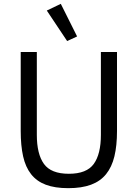

<svg xmlns="http://www.w3.org/2000/svg" viewBox="-20 -969 718 1001"><path d="M172 -698V-266Q172 -166 209 -114.5Q246 -63 339 -63Q432 -63 469 -114.5Q506 -166 506 -266V-698H590V-286Q590 -210 576.5 -154Q563 -98 533 -61Q503 -24 454.5 -6Q406 12 336 12Q266 12 218.5 -6Q171 -24 142 -61Q113 -98 100.5 -154Q88 -210 88 -286V-698ZM224 -914 297 -949 382 -779 330 -755Z"/></svg>

Font: IBM Plex Sans Thai
Style: Regular
Weight: 400
Designer: Mike Abbink, Paul van der Laan, Pieter van Rosmalen, Ben Mitchell, Mark Frömberg
Foundry: Bold Monday
Version: Version 1.2